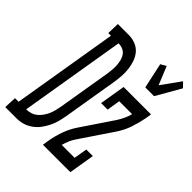

<svg xmlns="http://www.w3.org/2000/svg" viewBox="-271 -892 1020 1020"><g transform="rotate(45 238.5 -382.5)"><path d="M-60 0 -57 -70H-30L69 -665H49L51 -735H137Q164 -734 187 -724Q210 -714 225 -695.5Q240 -677 248 -653.5Q256 -630 259 -604.5Q262 -579 260 -553Q258 -527 254 -501L203 -195Q199 -172 193 -149Q187 -126 176 -104Q165 -82 150.5 -62.5Q136 -43 115 -28Q94 -13 71 -6.5Q48 0 25 0ZM27 -70Q43 -70 59.5 -75Q76 -80 89 -90.5Q102 -101 112 -115Q122 -129 129 -144.5Q136 -160 140 -175.5Q144 -191 147 -207L198 -513Q200 -529 201.5 -546Q203 -563 201.5 -579.5Q200 -596 196 -611.5Q192 -627 183 -639.5Q174 -652 159 -658.5Q144 -665 127 -665H126ZM392 -600 361 -743 392 -761 434 -658 511 -765 537 -738 458 -600ZM223 0 228 -33Q235 -75 249.5 -116.5Q264 -158 289 -195L407 -370Q419 -389 428.5 -409Q438 -429 443 -450H346L334 -375H285L309 -520H515L510 -488Q502 -445 488 -403.5Q474 -362 449 -325L331 -150Q317 -131 308.5 -111Q300 -91 294 -70H391L404 -145H453L429 0Z"/></g></svg>

Font: Iosevka Curly Slab
Style: Italic
Weight: 400
Italic angle: -9°
Monospace: yes
Designer: Belleve Invis
Foundry: Belleve Invis
Version: Version 22.1.2; ttfautohint (v1.8.4)